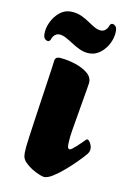

<svg xmlns="http://www.w3.org/2000/svg" viewBox="-116 -795 581 865"><g transform="rotate(15 175.0 -362.5)"><path d="M178.4 13.8Q172.1 13.8 155.6 8.7Q139 3.7 120 -5.9Q101.1 -15.6 86.8 -28.3Q72.5 -40.9 69.7 -56.3Q68.5 -61.3 67.7 -71Q67 -80.7 67 -99.3Q67.2 -110.9 68.7 -142.4Q70.2 -174 72.7 -217.5Q75.2 -261 77.8 -307.3Q80.5 -353.7 83 -395.7Q85.5 -437.8 87 -466.1Q88.5 -494.5 88.5 -500.9Q88.5 -512.4 94.1 -517.8Q99.8 -523.2 115.3 -523.2Q149 -523.2 183.9 -515Q218.8 -506.7 242.6 -490.1Q266.3 -473.5 266.3 -447.9Q266.3 -441.5 264.2 -416.6Q262.1 -391.6 259.3 -357.6Q256.6 -323.6 253.7 -288.9Q250.8 -254.1 248.7 -227.6Q246.6 -201.1 246.6 -191.7Q246.6 -153.9 249.3 -145.1Q252.1 -136.2 258.8 -136.2Q262.8 -136.2 270.2 -142.9Q277.7 -149.6 286.3 -158.9Q295 -168.1 302.6 -177.3Q310.1 -186.5 314.4 -191.2Q318.6 -196.2 320.5 -198.2Q322.4 -200.2 325.1 -200.2Q331.9 -200.2 340.8 -186.9Q349.7 -173.7 349.7 -159.9Q349.7 -147.6 340.7 -134.8Q331.7 -121.8 311.6 -97.4Q291.4 -73 266.8 -47.5Q242.2 -22 218.7 -4.1Q195.2 13.8 178.4 13.8ZM223.7 -576.6Q204.7 -576.6 185.4 -583.7Q166.2 -590.8 148.1 -600.5Q130.1 -610.2 113.7 -617.3Q97.4 -624.4 83.9 -624.4Q70.4 -624.4 61.6 -615.9Q52.9 -607.5 49.2 -592.6Q45.9 -582.1 37.9 -582.1Q28.6 -582.1 21.5 -589.9Q14.4 -597.6 14.4 -619.8Q14.4 -641 22.4 -663.1Q30.4 -685.2 44.4 -702.8Q57.7 -719.8 74.3 -728.7Q91 -737.6 113.8 -737.6Q135.9 -737.6 155.5 -730.5Q175.1 -723.4 192.3 -713.7Q209.4 -704 224.8 -696.9Q240.1 -689.8 253.4 -689.8Q267.1 -689.8 275.8 -698.5Q284.6 -707.2 288.3 -721.3Q291.6 -732.1 299.6 -732.1Q308.9 -732.1 316 -724.3Q323.1 -716.5 323.1 -694.4Q323.1 -673.1 315.5 -651.4Q307.9 -629.7 293.1 -611.4Q279.8 -595.2 263.2 -585.9Q246.5 -576.6 223.7 -576.6Z"/></g></svg>

Font: Briem Hand Thin
Style: Regular
Weight: 100
Designer: Gunnlaugur SE Briem, Eben Sorkin
Foundry: Sorkin Type Co.
Version: Version 1.003